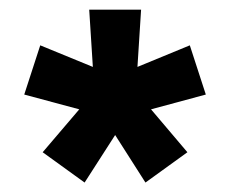

<svg xmlns="http://www.w3.org/2000/svg" viewBox="-20 -740 504 396"><path d="M154.5 -363.5 68 -426 143.5 -514.5 30 -545 63 -646.5 171.5 -602 164 -720H271L263.5 -602L371.5 -646.5L404.5 -545L291.5 -514.5L366.5 -426L280 -363.5L217.5 -461.5Z"/></svg>

Font: Vela Sans Bd
Style: Bold
Weight: 700
Designer: Principal design: Mikhail Sharanda - project Manrope.
Design modification: Ravid Balaliev
Foundry: Mikhail Sharanda
Version: Version 1.001